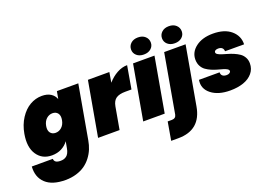

<svg xmlns="http://www.w3.org/2000/svg" viewBox="-157 -1187 2658 1866"><g transform="rotate(-20 1172.0 -254.0)"><path d="M20 -282.2Q35.6 -370.6 78.9 -437Q122.1 -503.4 180.4 -537.1Q238.8 -570.8 304.2 -570.8Q358.9 -570.8 394.8 -548.3Q430.7 -525.9 444.8 -486.8L459 -564H680.2L582 -9.8Q574.2 36.1 557.4 77.1Q540.5 118.2 512.2 155.3Q483.9 192.4 446.3 219Q408.7 245.6 356.7 261.2Q304.7 276.9 243.2 276.9Q107.4 276.9 39.6 213.6Q-28.3 150.4 -21 41H196.8Q198.2 85 261.2 85Q279.8 85 294.2 81.1Q308.6 77.1 322.3 67.4Q335.9 57.6 345.9 38.3Q356 19 360.8 -9.8L373 -77.1Q345.2 -38.1 301.3 -15.6Q257.3 6.8 202.1 6.8Q101.6 6.8 49.1 -71.3Q-3.4 -149.4 20 -282.2ZM373.3 -212.2Q400.9 -237.3 409.2 -282.2Q417.5 -327.1 398.7 -352.1Q379.9 -377 344.2 -377Q308.6 -377 281 -352.1Q253.4 -327.1 245.1 -282.2Q236.8 -237.3 255.6 -212.2Q274.4 -187 310.1 -187Q345.7 -187 373.3 -212.2Z M942.9 -231 901.9 0H679.7L779.8 -564H1001.5L983.9 -460Q1026.9 -509.3 1080.1 -538.6Q1133.3 -567.9 1186.5 -567.9L1145.5 -331.1H1082.5Q1019.5 -331.1 986.3 -308.8Q953.1 -286.6 942.9 -231Z M1146.5 0 1246.6 -564H1468.3L1368.7 0ZM1274.4 -695.8Q1274.4 -733.9 1302.2 -759.5Q1330.1 -785.2 1376.5 -785.2Q1422.9 -785.2 1450.7 -759.5Q1478.5 -733.9 1478.5 -695.8Q1478.5 -658.7 1450.4 -633.8Q1422.4 -608.9 1376.5 -608.9Q1330.6 -608.9 1302.5 -633.8Q1274.4 -658.7 1274.4 -695.8Z M1568.4 -564H1790L1683.1 39.1Q1643.6 270 1411.1 270H1337.4L1370.1 81.1H1413.1Q1454.1 81.1 1461.4 43ZM1594.2 -695.8Q1594.2 -733.9 1622.1 -759.5Q1649.9 -785.2 1696.3 -785.2Q1742.7 -785.2 1770.5 -759.5Q1798.3 -733.9 1798.3 -695.8Q1798.3 -658.7 1770.3 -633.8Q1742.2 -608.9 1696.3 -608.9Q1650.4 -608.9 1622.3 -633.8Q1594.2 -658.7 1594.2 -695.8Z M2314 -176.8Q2314 -118.7 2278.8 -76.7Q2243.7 -34.7 2183.6 -13.9Q2123.5 6.8 2045.9 6.8Q1922.9 6.8 1851.1 -49.6Q1779.3 -106 1793.9 -194.8H2007.3Q2006.8 -169.9 2022 -158Q2037.1 -146 2064 -146Q2081.5 -146 2093.8 -153.8Q2106 -161.6 2106 -172.9Q2106 -185.5 2090.6 -195.1Q2075.2 -204.6 2050.8 -211.7Q2026.4 -218.8 1996.6 -226.8Q1966.8 -234.9 1937.3 -247.6Q1907.7 -260.3 1883.3 -277.6Q1858.9 -294.9 1843.5 -324Q1828.1 -353 1828.1 -391.1Q1828.1 -468.3 1895.8 -519.5Q1963.4 -570.8 2073.2 -570.8Q2193.4 -570.8 2260.3 -513.2Q2327.1 -455.6 2324.2 -369.1H2127Q2127 -391.6 2113 -404.3Q2099.1 -417 2072.3 -417Q2055.2 -417 2043.7 -410.2Q2032.2 -403.3 2032.2 -391.1Q2032.2 -378.9 2047.9 -369.4Q2063.5 -359.9 2088.1 -352.1Q2112.8 -344.2 2142.8 -335.7Q2172.9 -327.1 2203.1 -314.2Q2233.4 -301.3 2258.1 -284.4Q2282.7 -267.6 2298.3 -239.7Q2314 -211.9 2314 -176.8Z"/></g></svg>

Font: SVN-Poppins Black
Style: Italic
Weight: 900
Italic angle: -10°
Designer: Ninad Kale (Devanagari), Jonny Pinhorn (Latin)
Foundry: Indian Type Foundry
Version: Version 3.002 2017